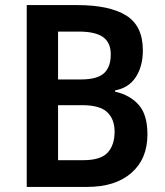

<svg xmlns="http://www.w3.org/2000/svg" viewBox="-20 -734 648 754"><path d="M284 -714Q409 -714 475 -673.5Q541 -633 541 -536Q541 -474 513.5 -431.5Q486 -389 432 -379V-374Q490 -361 524.5 -322.5Q559 -284 559 -206Q559 -110 496 -55Q433 0 323 0H85V-714ZM297 -422Q362 -422 388.5 -446.5Q415 -471 415 -520Q415 -567 384.5 -588.5Q354 -610 289 -610H208V-422ZM208 -321V-105H308Q375 -105 402.5 -134.5Q430 -164 430 -217Q430 -266 401 -293.5Q372 -321 302 -321Z"/></svg>

Font: Noto Sans Sinhala UI SemiCondensed SemiBold
Style: Regular
Weight: 600
Width: 4
Designer: Jelle Bosma - Monotype Design Team
Foundry: Monotype Imaging Inc.
Version: Version 2.006; ttfautohint (v1.8.4.7-5d5b)